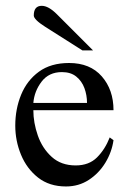

<svg xmlns="http://www.w3.org/2000/svg" viewBox="-20 -636 442 669"><path d="M362.3 -157.2 375.5 -147.5Q369.6 -106 347.2 -69.1Q324.7 -32.2 289.6 -9.3Q254.4 13.7 210 13.7Q151.9 13.7 112.5 -17.3Q73.2 -48.3 53.2 -96.9Q33.2 -145.5 33.2 -198.2Q33.2 -256.3 53.7 -306.2Q74.2 -356 115.7 -386.2Q157.2 -416.5 220.7 -416.5Q293.9 -416.5 334.7 -369.9Q375.5 -323.2 375.5 -252H96.2Q96.2 -208.5 111.8 -163.8Q127.4 -119.1 160.2 -89.4Q192.9 -59.6 243.7 -59.6Q290 -59.6 318.1 -87.6Q346.2 -115.7 362.3 -157.2ZM96.2 -277.3H283.2Q283.2 -304.2 274.2 -328.9Q265.1 -353.5 245.8 -369.1Q226.6 -384.8 195.8 -384.8Q150.4 -384.8 125 -351.6Q99.6 -318.4 96.2 -277.3ZM304.2 -460.4H267.1L137.7 -542.5Q97.7 -567.9 97.7 -582Q97.7 -615.7 125.5 -615.7Q148.9 -615.7 178.2 -586.4Z"/></svg>

Font: Scheherazade New Rohingya
Style: Regular
Weight: 400
Designer: SIL International
Foundry: SIL International
Version: Version 3.000 ; LngRng